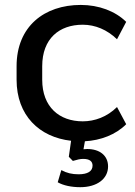

<svg xmlns="http://www.w3.org/2000/svg" viewBox="-20 -569 552 786"><path d="M308.6 197.3C376.5 197.3 422.4 163.6 422.4 112.3C422.4 67.9 388.2 41 336.9 41C332 41 327.1 41.5 321.8 42L327.6 9.3C391.6 5.9 454.1 -17.6 496.6 -60.5L459 -130.9C418.5 -90.3 367.2 -72.3 318.8 -72.3C223.1 -72.3 152.8 -130.9 152.8 -242.7V-297.9C152.8 -411.1 222.7 -467.8 318.8 -467.8C369.6 -467.8 418.9 -447.3 459 -408.2L496.6 -479.5C452.1 -523.4 384.8 -548.8 310.5 -548.8C162.1 -548.8 47.9 -461.4 47.9 -297.9V-242.7C47.9 -96.2 141.1 -7.3 271 7.3L261.7 72.8L278.3 89.8C295.9 84.5 308.1 81.5 320.8 81.5C347.2 81.5 358.9 91.8 358.9 108.9C358.9 132.3 338.4 144.5 301.8 144.5C274.9 144.5 253.9 139.6 231 127.4L216.3 177.2C239.3 190.4 272.9 197.3 308.6 197.3Z"/></svg>

Font: Winston
Style: Regular
Weight: 400
Designer: Vernon Adams, Kim Jin-seong, David Berlow, Cristiano Sobral
Foundry: The Winston Project Authors
Version: Version 3.004